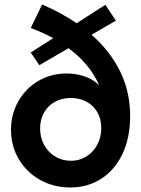

<svg xmlns="http://www.w3.org/2000/svg" viewBox="-20 -832 631 860"><path d="M29.3 -250.5Q29.3 -320.8 62.3 -378.7Q95.2 -436.5 152.1 -469.7Q209 -502.9 277.8 -502.9Q320.3 -502.9 359.4 -489.7Q398.4 -476.6 420.4 -452.6H422.9Q382.3 -545.4 287.1 -616.2L156.2 -540L117.7 -596.7L218.3 -661.1Q170.4 -687 117.7 -706.5L168.9 -812Q255.4 -774.4 323.2 -728L452.1 -810.5L499 -739.7L390.1 -676.3Q473.6 -603 518.3 -511.7Q563 -420.4 563 -312Q563 -216.3 529.1 -143.8Q495.1 -71.3 434.1 -31.7Q373 7.8 294.9 7.8Q221.7 7.8 160.9 -25.6Q100.1 -59.1 64.7 -118.2Q29.3 -177.2 29.3 -250.5ZM433.6 -258.8Q433.6 -299.3 415.8 -329.8Q397.9 -360.4 366.9 -376.7Q335.9 -393.1 296.9 -393.1Q257.3 -393.1 226.1 -376Q194.8 -358.9 177.2 -327.9Q159.7 -296.9 159.7 -256.3Q159.7 -215.3 178 -182.4Q196.3 -149.4 227.8 -130.6Q259.3 -111.8 297.9 -111.8Q335.9 -111.8 366.9 -131.1Q397.9 -150.4 415.8 -184.1Q433.6 -217.8 433.6 -258.8Z"/></svg>

Font: Reddit Sans
Style: Bold
Weight: 700
Designer: Stephen Hutchings
Foundry: Reddit
Version: Version 1.013